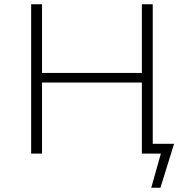

<svg xmlns="http://www.w3.org/2000/svg" viewBox="-20 -720 882 900"><path d="M796 -46 732 160H689L734 0H645V-333H177V0H126V-700H177V-378H645V-700H696V-46Z"/></svg>

Font: Montserrat Atlas Light
Style: Regular
Weight: 300
Designer: Julieta Ulanovsky
Foundry: Julieta Ulanovsky
Version: Version 7.200